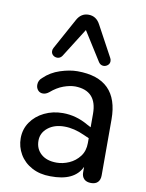

<svg xmlns="http://www.w3.org/2000/svg" viewBox="-87 -830 684 900"><g transform="rotate(10 255.0 -379.5)"><path d="M48 -143Q48 -186 71.5 -220Q95 -254 135 -273.5Q175 -293 223 -293Q286 -293 343 -260L362 -250V-314Q362 -424 258 -426Q233 -426 202.5 -415Q172 -404 142 -378Q128 -367 114 -367Q99 -367 90 -377.5Q81 -388 81 -403Q81 -424 98 -438Q130 -469 174.5 -483.5Q219 -498 256 -498Q452 -498 452 -303V-37Q452 -16 441 -4.5Q430 7 409 7Q387 7 375.5 -4.5Q364 -16 364 -36V-62Q330 11 215 9Q165 9 127 -11.5Q89 -32 68.5 -67Q48 -102 48 -143ZM233 -59Q263 -59 292.5 -72Q322 -85 342 -111Q362 -137 362 -175V-198L337 -209Q287 -232 241 -232Q193 -232 162.5 -207.5Q132 -183 132 -146Q132 -107 159 -83Q186 -59 233 -59ZM400 -571Q400 -559 391 -551.5Q382 -544 371 -544Q357 -544 348 -557L261 -695L174 -557Q165 -544 151 -544Q139 -544 130.5 -551.5Q122 -559 122 -571Q122 -579 126 -586L206 -732Q225 -768 261 -768Q298 -768 317 -732L396 -586Q400 -579 400 -571Z"/></g></svg>

Font: SN Pro
Style: Regular
Weight: 400
Designer: Tobias Whetton
Foundry: Supernotes
Version: Version 1.003